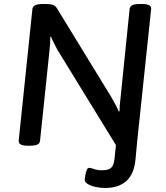

<svg xmlns="http://www.w3.org/2000/svg" viewBox="-20 -722 825 954"><path d="M501 212Q479 212 455.5 207Q432 202 416.5 192.5Q401 183 401 172Q401 165 403.5 150.5Q406 136 410.5 124Q415 112 423 112Q431 112 447.5 118Q464 124 488 124Q518 124 531.5 112.5Q545 101 549 67L556 -1L265 -475Q255 -495 247 -510Q239 -525 234 -539L230 -538Q230 -508 226 -472L179 -23Q178 -10 166.5 -4Q155 2 130 2H116Q70 2 73 -24L141 -677Q144 -702 190 -702H211Q232 -702 244 -697.5Q256 -693 264 -679L534 -238Q548 -213 556.5 -197Q565 -181 570 -168L574 -169Q574 -183 575 -198.5Q576 -214 579 -236L624 -677Q626 -690 637 -696Q648 -702 673 -702H687Q734 -702 731 -677L662 -23L653 73Q639 212 501 212Z"/></svg>

Font: Asap Semi Expanded Semi Expanded Medium
Style: Italic
Weight: 500
Width: 6
Italic angle: -6°
Designer: Pablo Cosgaya
Foundry: Omnibus-Type
Version: Version 3.001; ttfautohint (v1.8.4.7-5d5b)